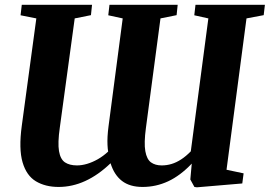

<svg xmlns="http://www.w3.org/2000/svg" viewBox="-20 -763 1121 798"><path d="M223.5 14Q168.5 14 129.2 -9.5Q90 -33 73.8 -88.5Q57.5 -144 70.5 -240L131 -686.5L65.5 -699.5L70.5 -743H362.5L358 -700L290.5 -686.5L228.5 -232Q219.5 -169 225.2 -135Q231 -101 250 -88.2Q269 -75.5 300 -75.5Q320 -75.5 342 -82Q364 -88.5 386.5 -101.2Q409 -114 429.5 -133Q427.5 -145 426.8 -160.8Q426 -176.5 427 -195.5Q428 -214.5 431 -237.5L490 -686.5L430 -699.5L435 -743H718.5L714 -700L647 -686.5L586.5 -231.5Q578 -168.5 584 -134.8Q590 -101 607.5 -88.2Q625 -75.5 652 -75.5Q673 -75.5 693 -81.5Q713 -87.5 733 -100.5Q753 -113.5 773 -134L846 -686.5L787.5 -699.5L792.5 -743H1081L1076 -700L1004.5 -686.5L921.5 -57.5L992.5 -42.5L987 -0.5L798.5 15.5L788 14L771 -17L777 -83Q729.5 -33 679 -9.5Q628.5 14 572.5 14Q519.5 14 487 -11Q454.5 -36 439.5 -84.5Q388.5 -35.5 334.5 -10.8Q280.5 14 223.5 14Z"/></svg>

Font: Merriweather 48pt ExtraBold
Style: Italic
Weight: 800
Italic angle: -7.8°
Version: Version 2.101